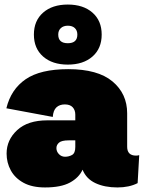

<svg xmlns="http://www.w3.org/2000/svg" viewBox="-20 -814 632 844"><path d="M311 -310Q311 -330 299.5 -342.5Q288 -355 265 -355Q242 -355 228 -342Q214 -329 212 -300L8 -338Q28 -421 92.5 -465.5Q157 -510 280 -510Q410 -510 474.5 -456Q539 -402 539 -316V-169Q539 -130 578 -130Q586 -130 592 -132L585 -9Q548 10 496 10Q440 10 399.5 -9Q359 -28 343 -68Q327 -33 287.5 -11.5Q248 10 178 10Q121 10 83.5 -10.5Q46 -31 27.5 -65Q9 -99 9 -139Q9 -199 55.5 -242Q102 -285 188 -285H311ZM266 -125Q283 -125 297 -133Q311 -141 311 -168V-197H282Q251 -197 239.5 -187Q228 -177 228 -163Q228 -148 239 -136.5Q250 -125 266 -125ZM278 -794Q346 -794 386.5 -758.5Q427 -723 427 -662Q427 -601 386.5 -565.5Q346 -530 278 -530Q210 -530 169.5 -565.5Q129 -601 129 -662Q129 -723 169.5 -758.5Q210 -794 278 -794ZM278 -701Q259 -701 247.5 -690.5Q236 -680 236 -662Q236 -624 278 -624Q320 -624 320 -662Q320 -680 309 -690.5Q298 -701 278 -701Z"/></svg>

Font: Prodigy Sans Black
Style: Regular
Weight: 900
Designer: Wei Huang
Foundry: Wei Huang
Version: Version 1.003; ttfautohint (v1.8.3)